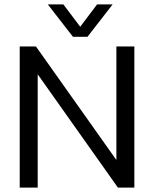

<svg xmlns="http://www.w3.org/2000/svg" viewBox="-20 -856 703 876"><path d="M313 -688 198 -836H269L346 -734L423 -836H494L379 -688ZM70 0V-644H144L511 -126V-644H593V0H518L152 -517V0Z"/></svg>

Font: Kanit Light
Style: Regular
Weight: 300
Designer: Katatrad Team
Foundry: CadsonDemak
Version: Version 2.000; ttfautohint (v1.8.3)